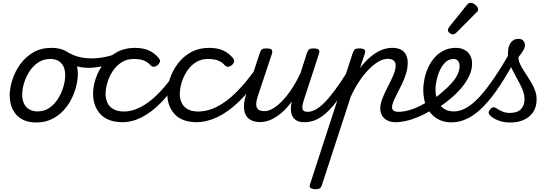

<svg xmlns="http://www.w3.org/2000/svg" viewBox="-20 -864 4017 1384"><path d="M241 19Q179 19 136 -6Q93 -31 71.5 -75.5Q50 -120 50 -176Q50 -229 69 -288.5Q88 -348 125.5 -400.5Q163 -453 219.5 -486Q276 -519 351 -519Q413 -519 455.5 -495.5Q498 -472 519.5 -429.5Q541 -387 541 -331Q541 -291 529.5 -243.5Q518 -196 494.5 -149.5Q471 -103 435 -65Q399 -27 350.5 -4Q302 19 241 19ZM251 -61Q300 -61 337 -87Q374 -113 399 -153.5Q424 -194 437 -238.5Q450 -283 450 -321Q450 -360 437 -386Q424 -412 400 -425.5Q376 -439 343 -439Q293 -439 255 -413.5Q217 -388 191.5 -348Q166 -308 153 -264Q140 -220 140 -183Q140 -144 153.5 -116.5Q167 -89 192 -75Q217 -61 251 -61Z M620 -375Q565 -375 519.5 -390.5Q474 -406 429 -433Q415 -442 413.5 -455Q412 -468 419.5 -479.5Q427 -491 437.5 -496Q448 -501 458 -494Q483 -478 510.5 -466.5Q538 -455 571 -449Q604 -443 644 -443Q671 -443 706.5 -448Q742 -453 778 -463Q814 -473 842 -489Q854 -495 862.5 -485Q871 -475 871.5 -461Q872 -447 859 -440Q787 -402 726 -388.5Q665 -375 620 -375Z M867 17Q758 17 704.5 -40.5Q651 -98 651 -189Q651 -242 670.5 -299.5Q690 -357 728 -407Q766 -457 822.5 -488Q879 -519 952 -519Q1011 -519 1051.5 -501Q1092 -483 1122 -448Q1137 -430 1132.5 -417.5Q1128 -405 1116 -394Q1103 -384 1090 -382.5Q1077 -381 1063 -396Q1044 -417 1016 -428Q988 -439 943 -439Q893 -439 855 -414Q817 -389 791.5 -349.5Q766 -310 753.5 -266.5Q741 -223 741 -185Q741 -153 754 -124Q767 -95 797 -77.5Q827 -60 877 -60Q891 -60 896.5 -48.5Q902 -37 900 -21.5Q898 -6 889.5 5.5Q881 17 867 17Z M861 17Q852 17 848 5.5Q844 -6 845 -21.5Q846 -37 853 -48.5Q860 -60 871 -60Q930 -60 989.5 -90Q1049 -120 1108 -176.5Q1167 -233 1224 -313Q1229 -321 1241 -316Q1253 -311 1261.5 -301.5Q1270 -292 1265 -284Q1204 -188 1137.5 -121Q1071 -54 1001.5 -18.5Q932 17 861 17Z M1402 17Q1293 17 1239.5 -40.5Q1186 -98 1186 -189Q1186 -242 1205.5 -299.5Q1225 -357 1263 -407Q1301 -457 1357.5 -488Q1414 -519 1487 -519Q1546 -519 1586.5 -501Q1627 -483 1657 -448Q1672 -430 1667.5 -417.5Q1663 -405 1651 -394Q1638 -384 1625 -382.5Q1612 -381 1598 -396Q1579 -417 1551 -428Q1523 -439 1478 -439Q1428 -439 1390 -414Q1352 -389 1326.5 -349.5Q1301 -310 1288.5 -266.5Q1276 -223 1276 -185Q1276 -153 1289 -124Q1302 -95 1332 -77.5Q1362 -60 1412 -60Q1426 -60 1431.5 -48.5Q1437 -37 1435 -21.5Q1433 -6 1424.5 5.5Q1416 17 1402 17Z M1392 17Q1375 17 1368 5.5Q1361 -6 1362.5 -21.5Q1364 -37 1374 -48.5Q1384 -60 1403 -60Q1477 -60 1546.5 -96Q1616 -132 1683.5 -199.5Q1751 -267 1820 -363Q1826 -370 1837.5 -364Q1849 -358 1857 -348Q1865 -338 1859 -330Q1787 -215 1709 -138Q1631 -61 1551 -22Q1471 17 1392 17Z M1855 16Q1804 16 1774.5 -7.5Q1745 -31 1739.5 -75.5Q1734 -120 1754 -182L1853 -483Q1860 -503 1869.5 -509Q1879 -515 1898 -515Q1930 -515 1938 -505.5Q1946 -496 1940 -476L1838 -170Q1827 -137 1827 -112.5Q1827 -88 1841 -75.5Q1855 -63 1887 -63Q1916 -63 1949.5 -83Q1983 -103 2017.5 -139.5Q2052 -176 2085 -226.5Q2118 -277 2146 -337L2193 -483Q2200 -503 2209.5 -509Q2219 -515 2238 -515Q2269 -515 2277.5 -505.5Q2286 -496 2279 -476L2171 -145Q2155 -96 2161 -77Q2167 -58 2196 -58Q2210 -58 2216.5 -46.5Q2223 -35 2221 -20.5Q2219 -6 2207.5 5.5Q2196 17 2175 17Q2140 17 2119.5 5.5Q2099 -6 2089 -24.5Q2079 -43 2077.5 -65.5Q2076 -88 2079 -111L2084 -133Q2058 -97 2030 -69.5Q2002 -42 1973 -23Q1944 -4 1914 6Q1884 16 1855 16Z M2176 17Q2162 17 2155.5 5.5Q2149 -6 2151.5 -20.5Q2154 -35 2165.5 -46.5Q2177 -58 2198 -58Q2226 -58 2256.5 -75Q2287 -92 2321.5 -127Q2356 -162 2396.5 -217.5Q2437 -273 2486 -350Q2495 -363 2507.5 -361.5Q2520 -360 2527.5 -350.5Q2535 -341 2529 -328Q2476 -233 2430.5 -167Q2385 -101 2343 -60.5Q2301 -20 2260 -1.5Q2219 17 2176 17Z M2252 500Q2236 500 2222 493Q2208 486 2214 467L2523 -483Q2530 -503 2539.5 -509Q2549 -515 2568 -515Q2599 -515 2607.5 -505.5Q2616 -496 2609 -476L2575 -373Q2610 -420 2648.5 -452.5Q2687 -485 2726.5 -502Q2766 -519 2806 -519Q2845 -519 2869.5 -506.5Q2894 -494 2906.5 -469.5Q2919 -445 2919 -411Q2919 -373 2907.5 -335.5Q2896 -298 2879.5 -262.5Q2863 -227 2846 -195Q2829 -163 2817.5 -136.5Q2806 -110 2806 -91Q2806 -74 2818 -66Q2830 -58 2852 -58Q2866 -58 2872.5 -46.5Q2879 -35 2876.5 -20.5Q2874 -6 2862.5 5.5Q2851 17 2830 17Q2781 17 2751 -10Q2721 -37 2721 -82Q2721 -109 2732 -141Q2743 -173 2759.5 -206.5Q2776 -240 2793 -273.5Q2810 -307 2821 -337Q2832 -367 2832 -392Q2832 -414 2818 -427Q2804 -440 2774 -440Q2743 -440 2708.5 -420Q2674 -400 2638.5 -364Q2603 -328 2570 -278.5Q2537 -229 2509 -169L2299 474Q2295 487 2285 493.5Q2275 500 2252 500Z M2831 17Q2812 17 2806 5.5Q2800 -6 2804.5 -20.5Q2809 -35 2821.5 -46.5Q2834 -58 2853 -58Q2898 -58 2953.5 -77.5Q3009 -97 3069 -136Q3080 -143 3090 -138Q3100 -133 3106 -121Q3112 -109 3111 -96.5Q3110 -84 3100 -77Q3047 -43 2998.5 -22.5Q2950 -2 2907.5 7.5Q2865 17 2831 17Z M3068 -128Q3096 -144 3122 -163Q3148 -182 3171 -203Q3205 -231 3233 -262Q3261 -293 3277 -325Q3293 -357 3293 -385Q3293 -411 3281.5 -425Q3270 -439 3246 -439Q3232 -439 3225.5 -451Q3219 -463 3220.5 -479Q3222 -495 3233 -507Q3244 -519 3265 -519Q3302 -519 3328.5 -504.5Q3355 -490 3369 -464.5Q3383 -439 3383 -405Q3383 -361 3361.5 -315.5Q3340 -270 3303 -227Q3266 -184 3219 -146Q3192 -123 3161.5 -102.5Q3131 -82 3099 -64Z M3235 18Q3193 18 3160.5 5.5Q3128 -7 3103.5 -29Q3079 -51 3062.5 -80.5Q3046 -110 3038.5 -144.5Q3031 -179 3031 -214Q3031 -254 3040 -297Q3049 -340 3067.5 -379.5Q3086 -419 3114 -450.5Q3142 -482 3180 -500.5Q3218 -519 3267 -519Q3276 -519 3278 -507Q3280 -495 3276.5 -479Q3273 -463 3265.5 -451Q3258 -439 3249 -439Q3218 -439 3194 -418Q3170 -397 3153.5 -363Q3137 -329 3128 -290.5Q3119 -252 3119 -218Q3119 -188 3126.5 -159.5Q3134 -131 3150 -109Q3166 -87 3191 -74Q3216 -61 3252 -61Q3297 -61 3343 -87.5Q3389 -114 3438 -167.5Q3487 -221 3543 -303.5Q3599 -386 3664 -499Q3670 -510 3684 -506.5Q3698 -503 3708.5 -492.5Q3719 -482 3713 -470Q3646 -342 3585 -249.5Q3524 -157 3466.5 -98Q3409 -39 3351.5 -10.5Q3294 18 3235 18Z M3243 -616Q3234 -616 3221.5 -625.5Q3209 -635 3209 -646Q3209 -653 3211.5 -659Q3214 -665 3219 -671L3342 -824Q3351 -836 3358 -840Q3365 -844 3373 -844Q3383 -844 3395.5 -837Q3408 -830 3417 -819Q3426 -808 3426 -796Q3426 -788 3422.5 -783Q3419 -778 3413 -773L3272 -631Q3257 -616 3243 -616Z M3658 19Q3608 19 3570 3.5Q3532 -12 3514 -31Q3502 -43 3502.5 -54Q3503 -65 3516 -79Q3528 -91 3538 -91Q3548 -91 3562 -81Q3578 -70 3602 -60Q3626 -50 3655 -50Q3708 -50 3734.5 -76.5Q3761 -103 3761 -150Q3761 -175 3752.5 -201Q3744 -227 3730 -254Q3716 -281 3701 -308.5Q3686 -336 3672 -363.5Q3658 -391 3649.5 -418.5Q3641 -446 3641 -472Q3641 -529 3661.5 -556.5Q3682 -584 3717 -584Q3740 -584 3752 -570.5Q3764 -557 3764 -539Q3764 -521 3751.5 -500Q3739 -479 3717 -452Q3717 -430 3726.5 -407.5Q3736 -385 3751 -361.5Q3766 -338 3782.5 -313Q3799 -288 3814 -261.5Q3829 -235 3838.5 -207Q3848 -179 3848 -148Q3848 -70 3796 -25.5Q3744 19 3658 19Z"/></svg>

Font: Playwrite SK
Style: Regular
Weight: 400
Designer: Veronika Burian, José Scaglione
Foundry: TypeTogether
Version: Version 1.002